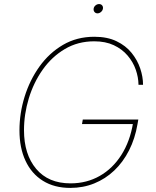

<svg xmlns="http://www.w3.org/2000/svg" viewBox="-20 -919 771 949"><path d="M327.6 9.8Q248.5 9.8 192.1 -25.4Q135.7 -60.5 106 -124.5Q76.2 -188.5 76.2 -274.4Q76.2 -358.9 101.6 -440.9Q127 -522.9 175 -590.1Q223.1 -657.2 291.5 -697.3Q359.9 -737.3 446.3 -737.3Q510.3 -737.3 555.9 -715.3Q601.6 -693.4 630.4 -657.7Q659.2 -622.1 673.1 -580.6Q687 -539.1 687 -500H664.6Q664.1 -537.1 650.9 -575Q637.7 -612.8 610.6 -644.5Q583.5 -676.3 542.5 -695.6Q501.5 -714.8 445.8 -714.8Q364.7 -714.8 300.3 -676.5Q235.8 -638.2 190.9 -574.5Q146 -510.7 122.3 -432.6Q98.6 -354.5 98.6 -275.4Q98.6 -156.2 158.7 -84.5Q218.8 -12.7 328.6 -12.7Q408.2 -12.7 472.7 -49.3Q537.1 -85.9 579.8 -153.1Q622.6 -220.2 637.7 -311.5L647 -305.7H385.3L389.2 -328.1H663.6L659.7 -305.7Q647.5 -233.9 617.9 -175.8Q588.4 -117.7 544.7 -76.2Q501 -34.7 446 -12.5Q391.1 9.8 327.6 9.8ZM461.9 -853Q452.6 -853 447 -859.9Q441.4 -866.7 442.9 -876.5Q444.3 -885.7 452.1 -892.3Q460 -898.9 469.7 -898.9Q479.5 -898.9 484.9 -892.3Q490.2 -885.7 488.8 -876.5Q487.3 -866.7 479.2 -859.9Q471.2 -853 461.9 -853Z"/></svg>

Font: Inter 16pt Thin
Style: Italic
Weight: 250
Italic angle: -9.3988°
Version: Version 4.001;git-66647c0bb